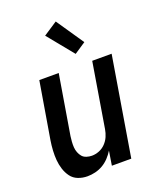

<svg xmlns="http://www.w3.org/2000/svg" viewBox="-143 -852 785 948"><g transform="rotate(-20 250.0 -378.0)"><path d="M152 8Q126 8 103 -1Q80 -10 66 -29Q52 -48 44.5 -71.5Q37 -95 35 -119.5Q33 -144 34.5 -170Q36 -196 40 -221L90 -520H192L140 -207Q138 -193 137 -178Q136 -163 137 -149Q138 -135 143 -122Q148 -109 156.5 -99Q165 -89 179 -84.5Q193 -80 207 -80Q226 -80 245 -87.5Q264 -95 278.5 -110Q293 -125 301 -143.5Q309 -162 312 -181L368 -520H470L384 0H282L294 -75Q283 -57 267.5 -40.5Q252 -24 233 -13Q214 -2 193 3Q172 8 152 8ZM303 -580 192 -716 265 -764 363 -620Z"/></g></svg>

Font: Iosevka SS18 Semibold
Style: Italic
Weight: 600
Italic angle: -9°
Monospace: yes
Designer: Belleve Invis
Foundry: Belleve Invis
Version: Version 25.1.1; ttfautohint (v1.8.4)